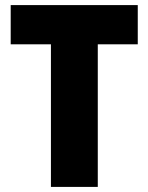

<svg xmlns="http://www.w3.org/2000/svg" viewBox="-20 -734 583 754"><path d="M364 0H180V-560H22V-714H521V-560H364Z"/></svg>

Font: Noto Sans Khmer UI SemiCondensed Black
Style: Regular
Weight: 900
Width: 4
Designer: Danh Hong and the Monotype Design Team
Foundry: Monotype Imaging Inc.
Version: Version 2.002; ttfautohint (v1.8.4.7-5d5b)